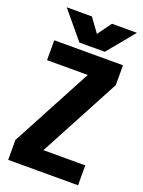

<svg xmlns="http://www.w3.org/2000/svg" viewBox="-152 -882 711 953"><g transform="rotate(20 203.5 -405.5)"><path d="M28 -531V-636H391V-531L164 -105H385V0H16V-105L243 -531ZM283 -668H149L30 -811H163L216 -738L269 -811H401Z"/></g></svg>

Font: Teko Semibold
Style: Regular
Weight: 600
Designer: Manushi Parikh, Jonny Pinhorn
Foundry: Indian Type Foundry
Version: Version 1.105;PS 1.0;hotconv 1.0.78;makeotf.lib2.5.61930; tt